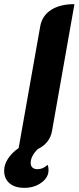

<svg xmlns="http://www.w3.org/2000/svg" viewBox="-57 -729 379 926"><path d="M125 -10Q91 24 91 57Q91 72 100 79.5Q109 87 124 87Q151 87 172 66Q177 74 177 92Q177 127 142.5 152Q108 177 60 177Q15 177 -11 155Q-37 133 -37 94Q-37 65 -18.5 36.5Q0 8 33 -15L137 -602Q146 -653 189 -681Q232 -709 302 -709L194 -98Q189 -68 171 -45.5Q153 -23 125 -10Z"/></svg>

Font: K2D ExtraBold
Style: Italic
Weight: 800
Italic angle: -10°
Designer: Katatrad Aksorn Co.,Ltd.
Foundry: Cadson Demak Co.,Ltd.
Version: Version 1.000; ttfautohint (v1.6)